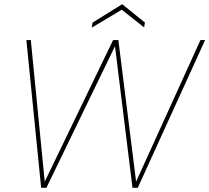

<svg xmlns="http://www.w3.org/2000/svg" viewBox="-20 -890 992 910"><path d="M175 0 105 -700H126L192 -29L516 -700H541L625 -29L930 -700H952L633 0H608L525 -671L200 0ZM415 -759 419 -783 559 -870 667 -783 663 -760 557 -844Z"/></svg>

Font: DM Sans 12pt Thin
Style: Italic
Weight: 250
Italic angle: -10°
Version: Version 4.004;gftools[0.9.30]